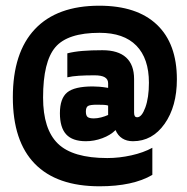

<svg xmlns="http://www.w3.org/2000/svg" viewBox="-20 -577 657 673"><path d="M281 -82Q234 -82 212 -106Q190 -130 190 -180Q190 -232 215.5 -253Q241 -274 305 -274Q316 -274 328.5 -273Q341 -272 359 -269V-285Q359 -299 347.5 -306Q336 -313 311 -313Q280 -313 256.5 -311.5Q233 -310 216 -306V-390Q239 -396 269 -398.5Q299 -401 339 -401Q394 -401 422 -375.5Q450 -350 450 -300V-183Q450 -174 452.5 -170Q455 -166 461 -166Q477 -166 489.5 -200.5Q502 -235 502 -287Q502 -372 458 -417Q414 -462 329 -462Q217 -462 174 -411.5Q131 -361 131 -235Q131 -124 183 -73.5Q235 -23 356 -23Q398 -23 440.5 -32.5Q483 -42 514 -59V36Q480 56 433.5 66Q387 76 329 76Q179 76 102 -3Q25 -82 25 -236Q25 -393 102.5 -475Q180 -557 328 -557Q460 -557 530 -490.5Q600 -424 600 -299Q600 -204 557 -143Q514 -82 446 -82Q424 -82 408.5 -92Q393 -102 385 -121Q367 -103 338.5 -92.5Q310 -82 281 -82ZM320 -210Q296 -210 288.5 -205.5Q281 -201 281 -186Q281 -172 287 -167Q293 -162 309 -162Q321 -162 334.5 -165.5Q348 -169 359 -174V-207Q353 -209 343.5 -209.5Q334 -210 320 -210Z"/></svg>

Font: Blinker
Style: Bold
Weight: 700
Designer: Juergen Huber
Foundry: supertype
Version: Version 1.015;PS 1.15;hotconv 1.0.88;makeotf.lib2.5.647800; 